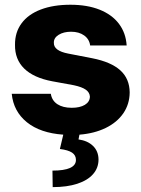

<svg xmlns="http://www.w3.org/2000/svg" viewBox="-20 -557 593 806"><path d="M278.3 -423.8Q247.1 -423.8 226.3 -410.9Q205.6 -397.9 206.1 -377.9Q204.6 -343.8 266.6 -332L367.2 -312.5Q446.3 -296.9 485.1 -261.7Q523.9 -226.6 524.4 -168.9Q523.9 -119.6 497.6 -81.3Q471.2 -43 423.6 -19.8Q376 3.4 313.5 8.3L309.6 28.3Q348.1 33.7 370.6 55.7Q393.1 77.6 393.6 112.3Q393.6 147.9 370.6 174.1Q347.7 200.2 304.4 214.4Q261.2 228.5 201.2 228.5L200.2 159.2Q298.8 159.2 298.8 114.3Q298.8 94.7 282.5 83.7Q266.1 72.8 231.4 68.4L245.6 8.3Q148.9 1.5 92.8 -43.9Q36.6 -89.4 29.3 -163.1H193.4Q197.8 -134.8 220.9 -119.6Q244.1 -104.5 281.2 -104.5Q315.4 -104.5 336.2 -116.9Q356.9 -129.4 357.4 -151.4Q356.4 -168.9 340.3 -180.4Q324.2 -191.9 290 -199.2L199.2 -215.8Q121.1 -230.5 81.5 -269.3Q42 -308.1 43 -369.1Q42.5 -421.4 70.6 -459.2Q98.6 -497.1 151.4 -517.1Q204.1 -537.1 275.4 -537.1Q346.2 -537.1 398.2 -516.4Q450.2 -495.6 479.2 -457.3Q508.3 -418.9 511.7 -366.2H358.4Q355 -392.6 333.3 -408.2Q311.5 -423.8 278.3 -423.8Z"/></svg>

Font: Pretendard ExtraBold
Style: Regular
Weight: 800
Designer: Base glyphs from Inter by Rasmus Andersson; Hangeul glyphs from Noto Sans CJK(Source Han Sans) by Jang Soo-young and Kan
Foundry: Kil Hyung-jin
Version: Version 1.309